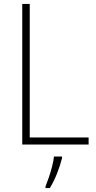

<svg xmlns="http://www.w3.org/2000/svg" viewBox="-20 -734 490 975"><path d="M93 0V-714H131V-36H430V0ZM295 69Q286 105 270 146Q254 187 233 221H211V213Q218 196 227.5 168.5Q237 141 244.5 111.5Q252 82 254 61H295Z"/></svg>

Font: Noto Sans Sinhala SemiCondensed ExtraLight
Style: Regular
Weight: 200
Width: 4
Designer: Jelle Bosma - Monotype Design Team
Foundry: Monotype Imaging Inc.
Version: Version 2.006; ttfautohint (v1.8.4.7-5d5b)